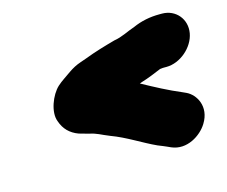

<svg xmlns="http://www.w3.org/2000/svg" viewBox="-69 -562 720 609"><g transform="rotate(-15 290.5 -258.0)"><path d="M507 -470H499C467 -470 438 -464 411 -452C387 -444 365 -431 339 -427C303 -417 272 -408 238 -395L218 -388C203 -383 190 -376 177 -367C162 -356 145 -346 132 -334C107 -311 86 -258 99 -226C108 -199 126 -181 153 -171C163 -168 174 -165 185 -162C210 -157 220 -149 248 -138C297 -120 341 -90 385 -70C398 -65 407 -61 414 -58L425 -53C473 -32 523 -65 543 -98C574 -148 547 -193 517 -207L506 -212C463 -230 424 -251 382 -274C385 -275 388 -276 390 -277C413 -284 432 -292 456 -302H457C463 -303 467 -303 469 -303H477C522 -303 568 -342 576 -387C584 -432 552 -470 507 -470Z"/></g></svg>

Font: Blanket
Style: BlkObl
Weight: 900
Foundry: Cannot Into Space Fonts
Version: Version 0.9